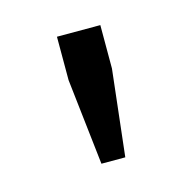

<svg xmlns="http://www.w3.org/2000/svg" viewBox="-51 -781 343 342"><g transform="rotate(-15 120.0 -610.5)"><path d="M80 -730V-650L98 -491H142L160 -650V-730Z"/></g></svg>

Font: Glegoo
Style: Regular
Weight: 400
Version: Version 2.0.1; ttfautohint (v0.9) -r 48 -G 60